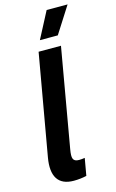

<svg xmlns="http://www.w3.org/2000/svg" viewBox="-140 -982 634 1045"><g transform="rotate(-15 177.5 -460.0)"><path d="M140 8C166 8 190 5 212 0L229 -97C218 -95 207 -94 197 -94C161 -94 156 -113 165 -164L262 -720H136L36 -151C18 -48 52 8 140 8ZM355 -928H237L159 -779H260Z"/></g></svg>

Font: Fixel Text 20240404 SemiBold
Style: Italic
Weight: 600
Width: 4
Italic angle: -10°
Designer: AlfaBravo + MacPaw
Foundry: Kyrylo Tkachov, Marchela Mozhyna, Serhii Makarenko, Maria Weinstein, Zakhar Kryvoshyya
Version: Version 1.211;Glyphs 3.2 (3225)